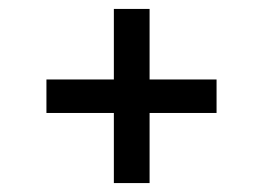

<svg xmlns="http://www.w3.org/2000/svg" viewBox="-20 -528 590 430"><path d="M315 -275V-118H235V-275H84V-350H235V-508H315V-350H465V-275Z"/></svg>

Font: Share Tech
Style: Regular
Weight: 400
Designer: Ralph du Carrois
Foundry: Carrois Type Design
Version: Version 1.100